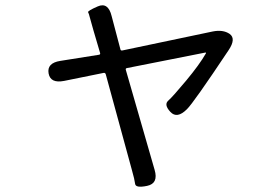

<svg xmlns="http://www.w3.org/2000/svg" viewBox="-20 -620 1040 719"><path d="M531 76Q488 85 486 68.5Q484 52 474 17L376 -342Q374 -348 368 -347L220 -317Q169 -307 162 -345Q155 -384 206 -392L351 -415Q356 -416 355 -421L330 -506Q323 -531 316 -556Q313 -569 310 -574Q307 -579 346 -596Q385 -613 398 -560L431 -435Q432 -430 438 -431L776 -502Q815 -510 840 -493Q865 -475 836 -432Q704 -234 680 -211Q643 -174 618 -201Q593 -228 610 -243Q627 -258 677 -318Q727 -378 751 -420Q753 -424 748 -423L455 -365Q450 -364 451 -359L559 16Q574 67 531 76Z"/></svg>

Font: Resource Han Rounded JP
Style: Regular
Weight: 400
Designer: Cyano Hao (round all glyphs); Ryoko NISHIZUKA 西塚涼子 (kana, bopomofo & ideographs); Paul D. Hunt (Latin, Greek & Cyrillic)
Foundry: Cyano Hao
Version: 0.990